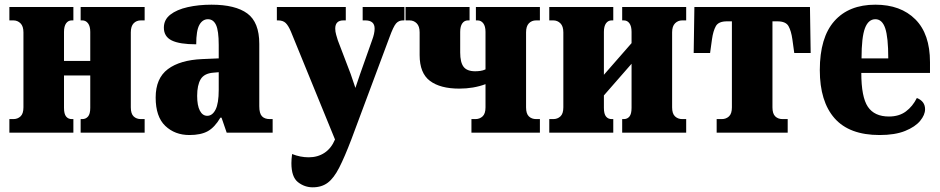

<svg xmlns="http://www.w3.org/2000/svg" viewBox="-20 -566 4009 819"><path d="M20 0V-58H37Q55 -58 67.5 -69.5Q80 -81 80 -108V-428Q80 -454 67.5 -466.5Q55 -479 37 -479H20V-536H293V-479H286Q271 -479 262 -466.5Q253 -454 253 -430V-306H365V-430Q365 -454 355.5 -466.5Q346 -479 331 -479H324V-536H597V-479H581Q562 -479 550 -466.5Q538 -454 538 -428V-108Q538 -81 550 -69.5Q562 -58 581 -58H597V0H324V-58H331Q346 -58 355.5 -69Q365 -80 365 -106V-244H253V-106Q253 -80 262 -69Q271 -58 286 -58H293V0Z M788 10Q726 10 685 -29Q644 -68 644 -150Q644 -232 696 -271Q748 -310 843 -314L913 -317V-374Q913 -435 901.5 -459.5Q890 -484 867 -484Q844 -484 830.5 -460Q817 -436 817 -377Q746 -377 712.5 -393.5Q679 -410 679 -448Q679 -482 706.5 -503.5Q734 -525 780.5 -535.5Q827 -546 882 -546Q984 -546 1035 -508.5Q1086 -471 1086 -379V-113Q1086 -82 1097.5 -70Q1109 -58 1131 -58H1143V0H947L925 -64H920Q896 -23 866.5 -6.5Q837 10 788 10ZM864 -72Q886 -72 899.5 -98.5Q913 -125 913 -183V-258L890 -256Q851 -253 836 -228Q821 -203 821 -157Q821 -116 832.5 -94Q844 -72 864 -72Z M1314 233Q1279 233 1251 211Q1223 189 1223 130Q1223 113 1226 91Q1261 105 1297 105Q1335 105 1364 86Q1393 67 1409 29L1221 -431Q1210 -457 1198.5 -468Q1187 -479 1166 -479H1161V-536H1455V-479H1445Q1410 -479 1410 -444Q1410 -431 1414 -417.5Q1418 -404 1421 -394L1476 -250Q1481 -235 1486 -220.5Q1491 -206 1496 -191Q1501 -206 1506 -220.5Q1511 -235 1516 -250L1567 -394Q1578 -423 1578 -444Q1578 -479 1538 -479H1527V-536H1705V-479H1699Q1681 -479 1669.5 -466Q1658 -453 1641 -406L1479 28Q1450 104 1427 149Q1404 194 1378 213.5Q1352 233 1314 233Z M1991 0V-58H2008Q2026 -58 2038.5 -69.5Q2051 -81 2051 -108V-207Q2000 -188 1939 -188Q1858 -188 1814 -221Q1770 -254 1770 -331V-428Q1770 -454 1757.5 -466.5Q1745 -479 1727 -479H1710V-536H1983V-479H1976Q1961 -479 1952 -466.5Q1943 -454 1943 -430V-342Q1943 -300 1957.5 -281Q1972 -262 2007 -262Q2017 -262 2028.5 -263.5Q2040 -265 2051 -270V-430Q2051 -454 2041.5 -466.5Q2032 -479 2017 -479H2010V-536H2283V-479H2267Q2248 -479 2236 -466.5Q2224 -454 2224 -428V-108Q2224 -81 2236 -69.5Q2248 -58 2267 -58H2283V0Z M2323 0V-58H2340Q2358 -58 2370.5 -69.5Q2383 -81 2383 -108V-428Q2383 -454 2370.5 -466.5Q2358 -479 2340 -479H2323V-536H2596V-479H2589Q2574 -479 2565 -466.5Q2556 -454 2556 -430V-247L2674 -382V-430Q2674 -454 2665 -466.5Q2656 -479 2641 -479H2634V-536H2907V-479H2890Q2872 -479 2859.5 -466.5Q2847 -454 2847 -428V-108Q2847 -81 2859.5 -69.5Q2872 -58 2890 -58H2907V0H2634V-58H2641Q2656 -58 2665 -69Q2674 -80 2674 -106V-294L2556 -159V-106Q2556 -80 2565 -69Q2574 -58 2589 -58H2596V0Z M3037 0V-58H3059Q3077 -58 3089.5 -69.5Q3102 -81 3102 -108V-475H3081Q3045 -475 3033.5 -454.5Q3022 -434 3017 -398L3009 -340H2939L2942 -536H3435L3438 -340H3368L3360 -398Q3355 -434 3343.5 -454.5Q3332 -475 3296 -475H3275V-108Q3275 -81 3287 -69.5Q3299 -58 3318 -58H3340V0Z M3732 10Q3603 10 3540 -61.5Q3477 -133 3477 -267Q3477 -406 3539 -476Q3601 -546 3714 -546Q3822 -546 3884.5 -483.5Q3947 -421 3947 -301V-255H3654Q3654 -152 3682 -110.5Q3710 -69 3772 -69Q3815 -69 3844 -90.5Q3873 -112 3891 -148Q3926 -134 3926 -100Q3926 -76 3905 -50.5Q3884 -25 3841 -7.5Q3798 10 3732 10ZM3769 -317Q3769 -407 3756 -445.5Q3743 -484 3714 -484Q3684 -484 3669.5 -445.5Q3655 -407 3655 -317Z"/></svg>

Font: Noto Serif Condensed Black
Style: Regular
Weight: 900
Width: 3
Designer: Monotype Design Team
Foundry: Monotype Imaging Inc.
Version: Version 2.015; ttfautohint (v1.8.4.7-5d5b)